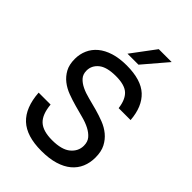

<svg xmlns="http://www.w3.org/2000/svg" viewBox="-264 -1020 1137 1137"><g transform="rotate(45 305.0 -451.0)"><path d="M305 8Q181 8 119.5 -49.5Q58 -107 50 -225H150Q157 -148 193 -115Q229 -82 305 -82Q386 -82 424 -114Q462 -146 462 -192Q462 -225 444.5 -245.5Q427 -266 399 -280.5Q371 -295 335 -304.5Q299 -314 261 -324.5Q223 -335 187 -348.5Q151 -362 123 -384Q95 -406 77.5 -438Q60 -470 60 -518Q60 -558 75.5 -593Q91 -628 121.5 -653.5Q152 -679 198 -693.5Q244 -708 305 -708Q426 -708 484 -654Q542 -600 550 -495H450Q442 -559 410 -588.5Q378 -618 305 -618Q228 -618 193 -589Q158 -560 158 -518Q158 -487 175.5 -467.5Q193 -448 221 -434.5Q249 -421 285 -412Q321 -403 359 -392.5Q397 -382 433 -368Q469 -354 497 -331Q525 -308 542.5 -274.5Q560 -241 560 -191Q560 -147 544.5 -110.5Q529 -74 497.5 -47.5Q466 -21 418 -6.5Q370 8 305 8ZM371 -910H479L351 -760H259Z"/></g></svg>

Font: PT Root UI Web Medium
Style: Regular
Weight: 500
Designer: Vitaly Kuzmin
Foundry: ParaType Ltd.
Version: Version 1.001W